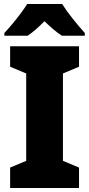

<svg xmlns="http://www.w3.org/2000/svg" viewBox="-20 -947 448 967"><path d="M378 0H31V-103L112 -137V-577L31 -611V-714H378V-611L297 -577V-137L378 -103ZM293 -927Q314 -893 346.5 -852.5Q379 -812 407 -781V-767H292Q270 -781 249 -799Q228 -817 204 -840Q180 -816 160 -798.5Q140 -781 119 -767H2V-781Q19 -799 41 -825Q63 -851 83.5 -878.5Q104 -906 117 -927Z"/></svg>

Font: Noto Sans Myanmar UI SemiCondensed Black
Style: Regular
Weight: 900
Width: 4
Designer: Monotype Design Team
Foundry: Monotype Imaging Inc.
Version: Version 2.103; ttfautohint (v1.8.4.7-5d5b)